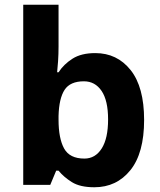

<svg xmlns="http://www.w3.org/2000/svg" viewBox="-20 -780 673 810"><path d="M227 -583Q227 -552 225 -522Q223 -492 221 -475H227Q249 -509 286 -532.5Q323 -556 382 -556Q474 -556 531 -484.5Q588 -413 588 -274Q588 -134 530 -62Q472 10 378 10Q318 10 283.5 -11.5Q249 -33 227 -60H217L192 0H78V-760H227ZM334 -437Q276 -437 252.5 -401Q229 -365 227 -291V-275Q227 -196 250.5 -153.5Q274 -111 336 -111Q382 -111 409 -153.5Q436 -196 436 -276Q436 -356 408.5 -396.5Q381 -437 334 -437Z"/></svg>

Font: Noto Sans Bengali UI
Style: Bold
Weight: 700
Designer: Jelle Bosma - Monotype Design Team
Foundry: Monotype Imaging Inc.
Version: Version 2.003; ttfautohint (v1.8.4.7-5d5b)